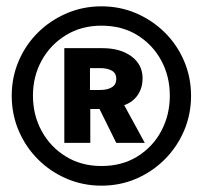

<svg xmlns="http://www.w3.org/2000/svg" viewBox="-20 -746 640 606"><path d="M300 -160Q242 -160 190.5 -182Q139 -204 100 -243Q61 -282 39 -333.5Q17 -385 17 -444Q17 -502 39 -553.5Q61 -605 100 -643.5Q139 -682 190.5 -704Q242 -726 300 -726Q359 -726 410 -704Q461 -682 500 -643.5Q539 -605 561 -553.5Q583 -502 583 -444Q583 -385 561 -333.5Q539 -282 500 -243Q461 -204 410 -182Q359 -160 300 -160ZM300 -222Q365 -222 413.5 -252Q462 -282 489 -332.5Q516 -383 516 -444Q516 -505 489 -555Q462 -605 413.5 -635Q365 -665 300 -665Q237 -665 188 -635Q139 -605 111.5 -555Q84 -505 84 -444Q84 -383 111.5 -332.5Q139 -282 188 -252Q237 -222 300 -222ZM183 -295V-594H303Q360 -594 395 -568Q430 -542 430 -499Q430 -469 415 -446.5Q400 -424 372 -414L437 -295H347L294 -402H265V-295ZM264 -462H296Q319 -462 333 -470.5Q347 -479 347 -497Q347 -515 333 -523Q319 -531 296 -531H264Z"/></svg>

Font: Geist Mono
Style: Bold
Weight: 700
Monospace: yes
Designer: Basement.studio, Andrés Briganti, Mateo Zaragoza
Foundry: Basement.studio, Vercel, Andrés Briganti, Guido Ferreyra, Mateo Zaragoza
Version: Version 1.500; ttfautohint (v1.8.4.7-5d5b)